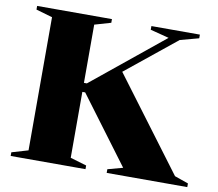

<svg xmlns="http://www.w3.org/2000/svg" viewBox="-79 -808 1025 901"><g transform="rotate(10 434.0 -357.5)"><path d="M306 -675V-397.5H320L660.5 -674.5L571.5 -697.5V-715H802.5V-697.5L713.5 -673.5L474 -480L803 -40.5L868.5 -17.5V0H484.5V-17.5L556.5 -37L319.5 -354.5H306V-40.5L383.5 -17.5V0H27V-17.5L105 -40.5V-675L27 -697.5V-715H383.5V-697.5Z"/></g></svg>

Font: Newsreader 72pt
Style: Bold
Weight: 700
Designer: Hugues Gentile
Foundry: Production Type
Version: Version 1.003; ttfautohint (v1.8.3)